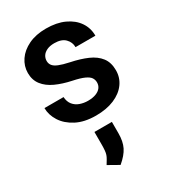

<svg xmlns="http://www.w3.org/2000/svg" viewBox="-205 -637 925 1047"><g transform="rotate(-30 257.5 -114.0)"><path d="M257.8 9.8Q185.1 9.8 135 -16.4Q85 -42.5 59.3 -83Q33.7 -123.5 33.7 -166.5H153.8Q155.8 -136.2 171.1 -117.4Q186.5 -98.6 210.2 -90.3Q233.9 -82 259.8 -82Q290 -82 310.5 -90.1Q331.1 -98.1 341.6 -112.1Q352.1 -126 352.1 -144.5Q352.1 -161.1 343.5 -174.3Q335 -187.5 310.8 -198.7Q286.6 -210 239.7 -219.7Q184.1 -231.4 141.6 -251Q99.1 -270.5 75 -301.5Q50.8 -332.5 50.8 -377Q50.8 -420.4 75.7 -457Q100.6 -493.7 147 -515.9Q193.4 -538.1 256.8 -538.1Q323.7 -538.1 371.8 -515.9Q419.9 -493.7 445.8 -455.8Q471.7 -418 471.7 -369.6H346.7Q346.7 -400.9 324.2 -423.6Q301.8 -446.3 256.3 -446.3Q229 -446.3 210 -437.5Q190.9 -428.7 181.6 -414.3Q172.4 -399.9 172.4 -382.8Q172.4 -366.2 181.9 -353.8Q191.4 -341.3 214.4 -331.8Q237.3 -322.3 278.3 -313.5Q337.9 -301.3 382.1 -282Q426.3 -262.7 450.4 -231.2Q474.6 -199.7 474.6 -150.4Q474.6 -104 448 -67.6Q421.4 -31.2 372.6 -10.7Q323.7 9.8 257.8 9.8ZM314.5 153.8Q314.5 205.6 297.4 240Q280.3 274.4 238.3 309.6L171.9 272Q181.6 255.9 188.2 244.9Q194.8 233.9 198.2 223.6Q201.7 213.4 203.1 198.5Q204.6 183.6 204.6 159.2V82.5H314.5Z"/></g></svg>

Font: Heebo SemiBold
Style: Regular
Weight: 600
Designer: Oded Ezer
Foundry: Ezer Type House
Version: Version 3.100